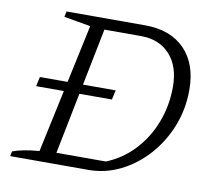

<svg xmlns="http://www.w3.org/2000/svg" viewBox="-74 -731 908 816"><g transform="rotate(10 380.5 -323.5)"><path d="M489 -647Q598 -647 659.5 -584Q721 -521 721 -409Q721 -326 692 -252.5Q663 -179 612 -122Q561 -65 495.5 -32.5Q430 0 356 0H20L24 -21Q66 -37 139 -43L259 -603L144 -623L149 -647ZM424 -48Q492 -75 543 -129Q594 -183 622 -255.5Q650 -328 650 -410Q650 -498 604 -548.5Q558 -599 479 -599H321L211 -48ZM86 -353H413L404 -312H77Z"/></g></svg>

Font: Piazzolla SC Light
Style: Italic
Weight: 300
Italic angle: -11.3°
Designer: Juan Pablo del Peral
Foundry: Huerta Tipografica
Version: Version 1.330